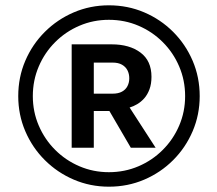

<svg xmlns="http://www.w3.org/2000/svg" viewBox="-20 -695 818 723"><path d="M390 8Q320 8 258 -18.5Q196 -45 148.9 -92Q101.7 -139 75.2 -201Q48.7 -263 48.7 -333Q48.7 -404 75.2 -466Q101.7 -528 148.9 -575Q196 -622 258 -648.5Q320 -675 390 -675Q461 -675 523 -648.5Q585 -622 632 -575Q679 -528 705.5 -466Q732 -404 732 -333Q732 -263 705.5 -201Q679 -139 632 -92Q585 -45 523 -18.5Q461 8 390 8ZM390 -46.6Q449.5 -46.6 501.5 -68.9Q553.5 -91.1 593 -130.7Q632.6 -170.2 654.8 -222.2Q677.1 -274.2 677.1 -333Q677.1 -392.5 654.8 -444.6Q632.6 -496.8 593 -536.3Q553.5 -575.9 501.5 -598.1Q449.5 -620.4 390 -620.4Q331.2 -620.4 279.2 -598.1Q227.2 -575.9 187.7 -536.3Q148.1 -496.8 125.9 -444.6Q103.6 -392.5 103.6 -333Q103.6 -274.2 125.9 -222.2Q148.1 -170.2 187.7 -130.7Q227.2 -91.1 279.2 -68.9Q331.2 -46.6 390 -46.6ZM249.9 -138.7V-528H400.6Q467.8 -528 509.1 -497Q550.4 -466.1 550.4 -405.9Q550.4 -378.9 542.9 -358.8Q535.4 -338.7 523.3 -324.9Q511.1 -311.2 496.6 -302.7Q482.1 -294.2 468.1 -290.1L566 -138.7H472.6L391.9 -277.1H333.2V-138.7ZM333.2 -342.3H404.2Q425.6 -342.3 439.5 -350Q453.4 -357.6 460.1 -370.9Q466.8 -384.2 466.8 -400.1Q466.8 -416.7 460.1 -430Q453.4 -443.3 439.5 -451.3Q425.6 -459.3 404.2 -459.3H333.2Z"/></svg>

Font: Maven Pro
Style: Regular
Weight: 400
Designer: Joe Prince
Foundry: Joe Prince
Version: Version 2.103